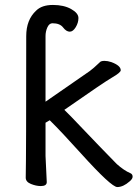

<svg xmlns="http://www.w3.org/2000/svg" viewBox="-20 -736 556 776"><path d="M308 -115Q227 -205 181 -250L164 -240V-106L169 0Q169 16 145 16Q126 16 105 7.5Q84 -1 84 -18Q86 -106 86 -590Q86 -656 126 -693Q149 -716 194 -716Q238 -716 267.5 -699.5Q297 -683 297 -663Q297 -644 286 -626Q275 -608 262 -608Q248 -608 235 -625Q222 -642 192 -642Q179 -642 171.5 -625.5Q164 -609 164 -590V-325L343 -449Q358 -460 382 -483Q387 -490 402 -490Q415 -490 430 -485Q468 -471 468 -452Q468 -443 433.5 -423Q399 -403 240 -292Q264 -269 302.5 -228Q341 -187 381 -146Q421 -105 452 -73Q481 -47 507 -36Q516 -32 516 -22Q516 -13 504 -3Q478 20 454 20Q430 20 308 -115Z"/></svg>

Font: LXGW WenKai Medium
Style: Regular
Weight: 500
Designer: LXGW / Fontworks Inc.
Foundry: LXGW / Fontworks Inc.
Version: Version 1.501; October 10, 2024